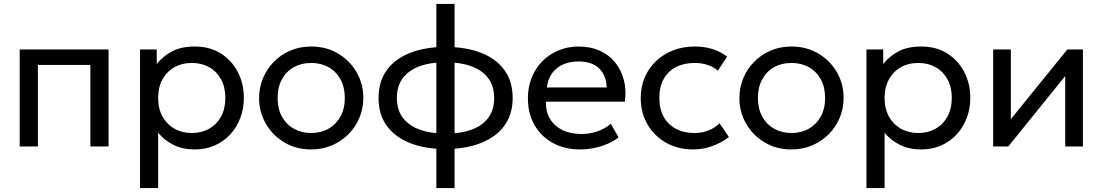

<svg xmlns="http://www.w3.org/2000/svg" viewBox="-20 -740 5570 970"><path d="M79.5 0V-490H528.5V0H436.5V-412H171.5V0Z M687.5 210V-490H772V-416.5Q802.5 -455.5 848.8 -480.2Q895 -505 965.5 -505Q1038.5 -505 1094 -470.8Q1149.5 -436.5 1180.8 -377.5Q1212 -318.5 1212 -245Q1212 -191.5 1194.2 -144.2Q1176.5 -97 1143.5 -61.2Q1110.5 -25.5 1065.2 -5.2Q1020 15 964.5 15Q902.5 15 856.2 -8.2Q810 -31.5 779 -69.5V210ZM949 -68Q998.5 -68 1036.8 -89.8Q1075 -111.5 1096.8 -151.2Q1118.5 -191 1118.5 -245Q1118.5 -299.5 1096.8 -339.2Q1075 -379 1036.8 -400.5Q998.5 -422 949 -422Q899.5 -422 861.2 -400.5Q823 -379 801 -339.2Q779 -299.5 779 -245Q779 -191 801 -151.2Q823 -111.5 861.2 -89.8Q899.5 -68 949 -68Z M1552 15Q1476 15 1416.5 -20.5Q1357 -56 1323 -115Q1289 -174 1289 -245Q1289 -297.5 1308.5 -344.5Q1328 -391.5 1363.5 -427.8Q1399 -464 1447 -484.5Q1495 -505 1552 -505Q1628.5 -505 1688 -469.5Q1747.5 -434 1781.5 -375Q1815.5 -316 1815.5 -245Q1815.5 -192.5 1796 -145.5Q1776.5 -98.5 1741 -62.5Q1705.5 -26.5 1657.5 -5.8Q1609.5 15 1552 15ZM1552 -68Q1601.5 -68 1639.8 -89.8Q1678 -111.5 1700 -151.2Q1722 -191 1722 -245Q1722 -299.5 1700.2 -339.2Q1678.5 -379 1640 -400.5Q1601.5 -422 1552 -422Q1502.5 -422 1464.2 -400.5Q1426 -379 1404.2 -339.2Q1382.5 -299.5 1382.5 -245Q1382.5 -191 1404.2 -151.2Q1426 -111.5 1464.5 -89.8Q1503 -68 1552 -68Z M2184.5 210V-720H2276.5V210ZM2230 13Q2130.5 13 2054.2 -16.2Q1978 -45.5 1935.2 -103Q1892.5 -160.5 1892.5 -245Q1892.5 -330 1935.5 -387.5Q1978.5 -445 2055 -474Q2131.5 -503 2231.5 -503Q2332 -503 2408.2 -474Q2484.5 -445 2527.2 -387.5Q2570 -330 2570 -245Q2570 -181.5 2545.2 -133.2Q2520.5 -85 2475 -52.5Q2429.5 -20 2367.2 -3.5Q2305 13 2230 13ZM2231.5 -65Q2307.5 -65 2362.5 -85Q2417.5 -105 2447 -145Q2476.5 -185 2476.5 -245Q2476.5 -305.5 2446.2 -345.5Q2416 -385.5 2360.5 -405.5Q2305 -425.5 2230 -425.5Q2155 -425.5 2100.2 -405.5Q2045.5 -385.5 2015.2 -345.5Q1985 -305.5 1985 -245Q1985 -185 2015.2 -145Q2045.5 -105 2100.8 -85Q2156 -65 2231.5 -65Z M2911 15Q2833 15 2773.5 -17.5Q2714 -50 2680.5 -108.2Q2647 -166.5 2647 -244Q2647 -300 2666.2 -348Q2685.5 -396 2720.2 -431Q2755 -466 2801.8 -485.5Q2848.5 -505 2903.5 -505Q2963 -505 3009.8 -484Q3056.5 -463 3087.2 -425.2Q3118 -387.5 3131.5 -336.8Q3145 -286 3137 -226.5H2738Q2736.5 -177.5 2758 -140.8Q2779.5 -104 2820.2 -83.5Q2861 -63 2917 -63Q2958 -63 2997 -76Q3036 -89 3066 -114.5L3105 -46Q3081 -26.5 3048.2 -12.8Q3015.5 1 2980 8Q2944.5 15 2911 15ZM2743 -298H3045Q3043 -360 3006.5 -394.8Q2970 -429.5 2902 -429.5Q2836 -429.5 2793 -394.8Q2750 -360 2743 -298Z M3482.5 15Q3405 15 3345 -19Q3285 -53 3251 -111.8Q3217 -170.5 3217 -245Q3217 -301.5 3237.2 -349Q3257.5 -396.5 3294.5 -431.5Q3331.5 -466.5 3381.2 -485.8Q3431 -505 3490 -505Q3538 -505 3578.5 -492.5Q3619 -480 3653.5 -454L3606.5 -383Q3584 -402.5 3554 -412.2Q3524 -422 3490.5 -422Q3435.5 -422 3395.2 -401.2Q3355 -380.5 3333 -341Q3311 -301.5 3311 -246Q3311 -162.5 3359.2 -115.2Q3407.5 -68 3490 -68Q3528 -68 3561 -81.8Q3594 -95.5 3615 -117.5L3662.5 -47.5Q3624 -18.5 3578 -1.8Q3532 15 3482.5 15Z M3978.5 15Q3902.5 15 3843 -20.5Q3783.5 -56 3749.5 -115Q3715.5 -174 3715.5 -245Q3715.5 -297.5 3735 -344.5Q3754.5 -391.5 3790 -427.8Q3825.5 -464 3873.5 -484.5Q3921.5 -505 3978.5 -505Q4055 -505 4114.5 -469.5Q4174 -434 4208 -375Q4242 -316 4242 -245Q4242 -192.5 4222.5 -145.5Q4203 -98.5 4167.5 -62.5Q4132 -26.5 4084 -5.8Q4036 15 3978.5 15ZM3978.5 -68Q4028 -68 4066.2 -89.8Q4104.5 -111.5 4126.5 -151.2Q4148.5 -191 4148.5 -245Q4148.5 -299.5 4126.8 -339.2Q4105 -379 4066.5 -400.5Q4028 -422 3978.5 -422Q3929 -422 3890.8 -400.5Q3852.5 -379 3830.8 -339.2Q3809 -299.5 3809 -245Q3809 -191 3830.8 -151.2Q3852.5 -111.5 3891 -89.8Q3929.5 -68 3978.5 -68Z M4357.5 210V-490H4442V-416.5Q4472.5 -455.5 4518.8 -480.2Q4565 -505 4635.5 -505Q4708.5 -505 4764 -470.8Q4819.5 -436.5 4850.8 -377.5Q4882 -318.5 4882 -245Q4882 -191.5 4864.2 -144.2Q4846.5 -97 4813.5 -61.2Q4780.5 -25.5 4735.2 -5.2Q4690 15 4634.5 15Q4572.5 15 4526.2 -8.2Q4480 -31.5 4449 -69.5V210ZM4619 -68Q4668.5 -68 4706.8 -89.8Q4745 -111.5 4766.8 -151.2Q4788.5 -191 4788.5 -245Q4788.5 -299.5 4766.8 -339.2Q4745 -379 4706.8 -400.5Q4668.5 -422 4619 -422Q4569.5 -422 4531.2 -400.5Q4493 -379 4471 -339.2Q4449 -299.5 4449 -245Q4449 -191 4471 -151.2Q4493 -111.5 4531.2 -89.8Q4569.5 -68 4619 -68Z M4997.5 0V-490H5087V-138L5372 -490H5451V0H5361.5V-356L5074 0Z"/></svg>

Font: Geologica Roman Light
Style: Regular
Weight: 300
Designer: Sindre Bremnes, Frode Helland
Foundry: Monokrom Skriftforlag AS
Version: Version 1.010;gftools[0.9.28]